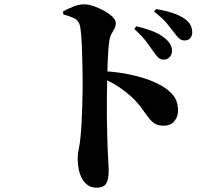

<svg xmlns="http://www.w3.org/2000/svg" viewBox="-20 -817 1040 892"><path d="M739 -540Q726 -540 716 -549Q706 -558 694 -576Q680 -596 660 -623Q640 -650 604 -682L613 -695Q656 -685 691.5 -671Q727 -657 751 -635Q767 -621 773 -607.5Q779 -594 779 -579Q779 -563 768 -551.5Q757 -540 739 -540ZM429 55Q400 55 380.5 37.5Q361 20 351 -10.5Q341 -41 341 -83Q341 -104 346 -125.5Q351 -147 354 -181Q357 -209 359 -245Q361 -281 362 -317.5Q363 -354 363.5 -386Q364 -418 364 -439Q364 -471 363 -508.5Q362 -546 361 -582.5Q360 -619 357.5 -649.5Q355 -680 352 -696Q346 -722 324 -732.5Q302 -743 274 -750L273 -764Q295 -776 321 -786.5Q347 -797 370 -797Q390 -797 415 -788.5Q440 -780 463.5 -767Q487 -754 502.5 -739Q518 -724 518 -710Q518 -695 511.5 -683.5Q505 -672 498.5 -660.5Q492 -649 488 -629Q485 -608 483 -581Q481 -554 480 -521.5Q479 -489 478 -453Q477 -407 476.5 -362.5Q476 -318 476.5 -276Q477 -234 478 -197Q479 -160 480 -128Q482 -89 483.5 -63Q485 -37 485 -27Q485 17 473 36Q461 55 429 55ZM741 -233Q714 -233 698 -243.5Q682 -254 668 -273Q654 -292 635.5 -317.5Q617 -343 587 -371Q562 -393 531.5 -413.5Q501 -434 453 -455V-487Q537 -483 610.5 -464.5Q684 -446 730 -419Q765 -399 786 -372.5Q807 -346 807 -301Q807 -274 789.5 -253.5Q772 -233 741 -233ZM838 -629Q822 -629 811.5 -639Q801 -649 787 -668Q774 -685 755.5 -708Q737 -731 696 -763L704 -775Q748 -768 782.5 -756.5Q817 -745 839 -729Q858 -715 865.5 -699.5Q873 -684 873 -667Q873 -650 863.5 -639.5Q854 -629 838 -629Z"/></svg>

Font: Noto Serif JP ExtraLight ExtraBold
Style: Regular
Weight: 800
Version: Version 2.003-H1;hotconv 1.1.1;makeotfexe 2.6.0